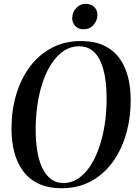

<svg xmlns="http://www.w3.org/2000/svg" viewBox="-20 -965 704 996"><path d="M299.5 11.5Q229.5 11.5 180 -12.2Q130.5 -36 99.5 -78Q68.5 -120 54 -176.2Q39.5 -232.5 39.5 -297.5Q39.5 -392 64 -474.2Q88.5 -556.5 135.2 -619Q182 -681.5 248.8 -716.8Q315.5 -752 400 -752Q470 -752 519.5 -728.5Q569 -705 599.5 -663Q630 -621 644 -565.8Q658 -510.5 658 -446.5Q658 -352.5 634 -269.5Q610 -186.5 563.8 -123.2Q517.5 -60 450.8 -24.2Q384 11.5 299.5 11.5ZM309.5 -15.5Q350 -15.5 384.5 -38.2Q419 -61 446.5 -101.5Q474 -142 493.2 -197Q512.5 -252 522.8 -316.5Q533 -381 533 -451Q533 -510 525.5 -559.8Q518 -609.5 501.2 -646.8Q484.5 -684 457 -704.5Q429.5 -725 389 -725Q348.5 -725 314 -703Q279.5 -681 251.8 -641.2Q224 -601.5 204.8 -547.5Q185.5 -493.5 175.2 -428.8Q165 -364 165 -292.5Q165 -234 173 -183.8Q181 -133.5 198.5 -95.8Q216 -58 243.5 -36.8Q271 -15.5 309.5 -15.5ZM412.5 -813Q395.5 -813 382.2 -821Q369 -829 361.8 -842.2Q354.5 -855.5 354.5 -871.5Q355.5 -902 375.5 -923.5Q395.5 -945 424 -945Q453.5 -945 469.8 -927.8Q486 -910.5 485.5 -887.5Q485 -858 465 -835.5Q445 -813 412.5 -813Z"/></svg>

Font: Merriweather 144pt Medium
Style: Italic
Weight: 500
Italic angle: -7.8°
Version: Version 2.101